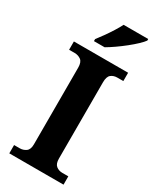

<svg xmlns="http://www.w3.org/2000/svg" viewBox="-233 -996 867 1061"><g transform="rotate(30 200.5 -465.5)"><path d="M28 0V-53H64Q86 -53 103.5 -65.5Q121 -78 121 -111V-600Q121 -636 103.5 -648.5Q86 -661 64 -661H28V-714H374V-661H336Q312 -661 296 -648Q280 -635 280 -599V-112Q280 -79 296.5 -66Q313 -53 336 -53H374V0ZM123 -784Q138 -803 156.5 -829Q175 -855 192 -882Q209 -909 220 -931H377V-921Q368 -908 347 -888Q326 -868 298.5 -846Q271 -824 243 -804.5Q215 -785 191 -771H123Z"/></g></svg>

Font: Noto Serif Ethiopic
Style: Bold
Weight: 700
Designer: Monotype Design Team
Foundry: Monotype Imaging Inc.
Version: Version 2.102; ttfautohint (v1.8.4.7-5d5b)